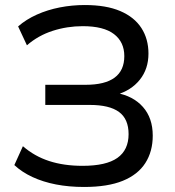

<svg xmlns="http://www.w3.org/2000/svg" viewBox="-20 -734 694 763"><path d="M314 9Q254 9 202.5 -1Q151 -11 109 -30.5Q67 -50 37 -78L71 -153Q117 -113 175.5 -94Q234 -75 308 -75Q402 -75 446.5 -106.5Q491 -138 491 -201Q491 -261 453 -289Q415 -317 337 -317H160V-397H320Q397 -397 435.5 -425.5Q474 -454 474 -511Q474 -567 433 -598.5Q392 -630 309 -630Q247 -630 189.5 -611.5Q132 -593 87 -554L52 -629Q84 -657 126.5 -676Q169 -695 217.5 -704.5Q266 -714 317 -714Q402 -714 458 -690Q514 -666 542 -622.5Q570 -579 570 -521Q570 -460 535.5 -417Q501 -374 441 -357V-365Q509 -353 548 -309Q587 -265 587 -195Q587 -132 557.5 -86Q528 -40 468 -15.5Q408 9 314 9Z"/></svg>

Font: Nunito Sans 10pt Medium
Style: Regular
Weight: 500
Designer: Vernon Adams
Foundry: Vernon Adams
Version: Version 3.101;gftools[0.9.27]